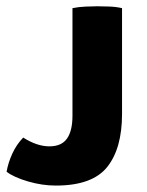

<svg xmlns="http://www.w3.org/2000/svg" viewBox="-20 -577 470 612"><path d="M54 -138.5Q98 -110.5 137.5 -110.5Q176 -110.5 193.5 -135.2Q211 -160 211 -208V-551Q230 -555 253 -556Q276 -557 290 -557Q305.5 -557 327.5 -556.2Q349.5 -555.5 369 -551V-214Q369 -104 321.8 -44.8Q274.5 14.5 158 14.5Q114.5 14.5 69.8 1.5Q25 -11.5 1 -29.5Q6 -58.5 19.5 -87.8Q33 -117 54 -138.5Z"/></svg>

Font: Signika SC
Style: Bold
Weight: 700
Designer: Anna Giedryś
Foundry: Anna Giedryś
Version: Version 2.000; ttfautohint (v1.8.3) -l 8 -r 50 -G 200 -x 9 -